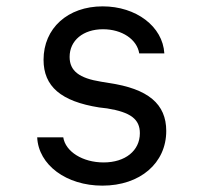

<svg xmlns="http://www.w3.org/2000/svg" viewBox="-20 -570 640 604"><path d="M97 -138C101 -51 189 14 302 14C421 14 503 -57 503 -158C503 -243 446 -291 322 -309L298 -313C229 -324 199 -347 199 -391C199 -443 242 -478 304 -478C364 -478 411 -446 418 -402H497C492 -487 408 -550 303 -550C193 -550 117 -481 117 -382C117 -298 172 -251 292 -232L317 -229C391 -217 420 -195 420 -151C420 -96 374 -59 306 -59C240 -59 186 -93 179 -138Z"/></svg>

Font: CommitMonoNiceRocks
Style: Regular
Weight: 400
Monospace: yes
Designer: Eigil Nikolajsen
Foundry: Eigil Nikolajsen
Version: Version 1.143